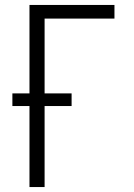

<svg xmlns="http://www.w3.org/2000/svg" viewBox="-20 -755 540 775"><path d="M99 0V-327H30V-378H99V-735H442V-680H160V-378H269V-327H160V0Z"/></svg>

Font: Iosevka Fixed SS04 Light
Style: Regular
Weight: 300
Monospace: yes
Designer: Belleve Invis
Foundry: Belleve Invis
Version: Version 32.5.0